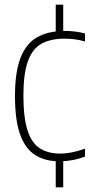

<svg xmlns="http://www.w3.org/2000/svg" viewBox="-20 -680 388 820"><path d="M234 9Q173 9 130.5 -17.8Q88 -44.5 66 -105.5Q44 -166.5 44 -270Q44 -373.5 68.2 -434.5Q92.5 -495.5 140.2 -521.8Q188 -548 258 -548Q277 -548 299.2 -545.5Q321.5 -543 343 -537V-503Q318.5 -510 295.5 -512.5Q272.5 -515 256 -515Q197.5 -515 158.2 -493.8Q119 -472.5 99.5 -419.5Q80 -366.5 80 -272Q80 -176.5 97.8 -122.5Q115.5 -68.5 150.8 -46.2Q186 -24 238 -24Q260 -24 285.8 -29Q311.5 -34 343 -45V-11Q314 -0.5 287.2 4.2Q260.5 9 234 9ZM218 120V0H250V120ZM218 -540V-660H250V-540Z"/></svg>

Font: Encode Sans SC Condensed Thin
Style: Regular
Weight: 100
Width: 3
Designer: Multiple Designers
Foundry: Impallari Type
Version: Version 3.002